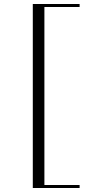

<svg xmlns="http://www.w3.org/2000/svg" viewBox="-20 -820 516 960"><path d="M378 -800V-785H202V105H378V120H144V-800Z"/></svg>

Font: Kalnia SemiExpanded ExtraLight
Style: Regular
Weight: 250
Width: 6
Designer: Frida Medrano
Foundry: Frida Medrano
Version: Version 1.105